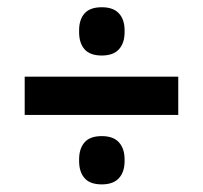

<svg xmlns="http://www.w3.org/2000/svg" viewBox="-20 -568 546 517"><path d="M46.5 -258.5V-361.5H460V-258.5ZM254 -71.5Q222.5 -71.5 207.8 -88.2Q193 -105 193 -134.5V-138.5Q193 -168 207.8 -184.8Q222.5 -201.5 254 -201.5Q285 -201.5 300.2 -184.8Q315.5 -168 315.5 -138.5V-134.5Q315.5 -105 300.2 -88.2Q285 -71.5 254 -71.5ZM254 -418.5Q222.5 -418.5 207.8 -435.2Q193 -452 193 -481.5V-486Q193 -515.5 207.8 -532Q222.5 -548.5 254 -548.5Q285 -548.5 300.2 -532Q315.5 -515.5 315.5 -486V-481.5Q315.5 -452 300.2 -435.2Q285 -418.5 254 -418.5Z"/></svg>

Font: Anek Latin SemiBold
Style: Regular
Weight: 600
Designer: Yesha Goshar
Foundry: Ek Type
Version: Version 1.003